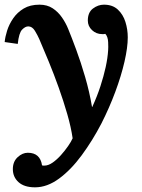

<svg xmlns="http://www.w3.org/2000/svg" viewBox="-27 -531 608 822"><path d="M123 271Q77 271 52.5 249Q28 227 28 193Q28 161 48.5 142Q69 123 92 123Q145 123 153 177Q155 178 158 178Q161 178 163 178Q180 178 198.5 165Q217 152 234 133Q251 114 264.5 94.5Q278 75 284 61Q277 13 261 -42.5Q245 -98 224.5 -155.5Q204 -213 182 -266.5Q160 -320 141 -364Q134 -380 122.5 -399Q111 -418 94 -418Q81 -418 67.5 -404Q54 -390 49 -343L-7 -351Q-5 -373 3.5 -400Q12 -427 29.5 -452.5Q47 -478 74.5 -494.5Q102 -511 142 -511Q175 -511 198.5 -495.5Q222 -480 238.5 -456Q255 -432 265 -407Q279 -373 299 -319Q319 -265 337.5 -201.5Q356 -138 367 -73H368Q389 -119 403 -162Q417 -205 425.5 -244Q434 -283 436 -316Q437 -327 436 -350.5Q435 -374 424 -386Q420 -385 417 -385Q414 -385 410 -385Q385 -385 367 -402Q349 -419 349 -443Q349 -478 371 -494.5Q393 -511 418 -511Q455 -511 477.5 -490Q500 -469 510 -437Q520 -405 520 -371Q520 -328 506 -267Q492 -206 466.5 -137.5Q441 -69 407 -2Q369 71 323 133.5Q277 196 226 233.5Q175 271 123 271Z"/></svg>

Font: Lora
Style: Bold Italic
Weight: 700
Italic angle: -3°
Designer: Olga Karpushina, Alexei Vanyashin (Cyrillic)
Foundry: Cyreal
Version: Version 3.004